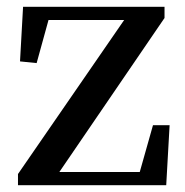

<svg xmlns="http://www.w3.org/2000/svg" viewBox="-20 -546 546 566"><path d="M470 0 480 -177H431L392 -39H155L465 -493V-526H48L39 -365L88 -360L123 -487H346L33 -33V0Z"/></svg>

Font: AllPunType SemiBold
Style: Regular
Weight: 600
Version: 1.0